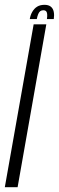

<svg xmlns="http://www.w3.org/2000/svg" viewBox="-41 -776 244 796"><path d="M-21 0H32L151 -675H98.5ZM143.5 -756Q125.5 -756 113.2 -748.5Q101 -741 93 -727.2Q85 -713.5 82.5 -697H111.5Q114 -709.5 117.5 -717.8Q121 -726 126 -729.8Q131 -733.5 139 -733.5Q146 -733.5 149.8 -730Q153.5 -726.5 154.5 -718.2Q155.5 -710 153.5 -697H182Q184.5 -713.5 181.8 -727.2Q179 -741 169.5 -748.5Q160 -756 143.5 -756Z"/></svg>

Font: Anybody ExtraCondensed Light
Style: Italic
Weight: 300
Width: 2
Italic angle: -10°
Version: Version 1.113;gftools[0.9.25]